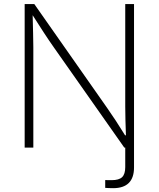

<svg xmlns="http://www.w3.org/2000/svg" viewBox="-20 -748 804 973"><path d="M513.2 204.1V164.6Q522 164.6 531 164.8Q540 165 545.9 165Q583 165 598.9 149.7Q614.7 134.3 614.7 99.1V0H609.9L252.9 -507.8Q227.5 -543.9 202.4 -582.3Q177.2 -620.6 145.5 -670.9Q146.5 -622.1 147.7 -581.1Q148.9 -540 148.9 -508.3V0H105V-727.5H153.8L522.5 -201.7Q543 -172.4 566.7 -136.5Q590.3 -100.6 614.7 -61V-62.5H618.2Q616.7 -102.5 615.7 -139.4Q614.7 -176.3 614.7 -208V-727.5H659.2V100.1Q659.2 205.6 553.2 205.6Q543 205.6 532 205.1Q521 204.6 513.2 204.1Z"/></svg>

Font: Inter Extra Light
Style: Regular
Weight: 200
Designer: Rasmus Andersson
Foundry: rsms
Version: Version 4.000;git-3c8e0fc